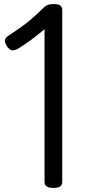

<svg xmlns="http://www.w3.org/2000/svg" viewBox="-20 -910 490 944"><path d="M243 14Q219 14 209 6.5Q199 -1 199 -14V-766Q177 -748 154 -730Q131 -712 109 -697Q87 -682 68 -670Q54 -663 41.5 -662.5Q29 -662 15 -681Q2 -701 4 -713Q6 -725 28 -739Q56 -757 80.5 -774.5Q105 -792 131.5 -814Q158 -836 190 -868Q199 -877 206 -881.5Q213 -886 222 -888Q231 -890 246 -890Q270 -890 278 -881.5Q286 -873 286 -863V-14Q286 -1 276 6.5Q266 14 243 14Z"/></svg>

Font: Playwrite GB J
Style: Regular
Weight: 400
Designer: Veronika Burian, José Scaglione
Foundry: TypeTogether
Version: Version 1.002